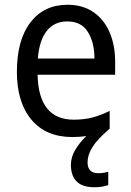

<svg xmlns="http://www.w3.org/2000/svg" viewBox="-20 -566 550 807"><path d="M348 116Q348 162 393 162Q407 162 417.5 160Q428 158 435 156V212Q423 216 409 218.5Q395 221 377 221Q326 221 302 196.5Q278 172 278 127Q278 93 298 61Q318 29 343 6Q316 10 284 10Q173 10 112 -63Q51 -136 51 -264Q51 -398 108 -472Q165 -546 264 -546Q327 -546 372 -515.5Q417 -485 440.5 -430.5Q464 -376 464 -306V-252H138Q142 -63 290 -63Q333 -63 368 -72Q403 -81 441 -100V-25Q388 20 368 53Q348 86 348 116ZM263 -476Q208 -476 176.5 -436Q145 -396 139 -320H377Q377 -387 349.5 -431.5Q322 -476 263 -476Z"/></svg>

Font: Noto Sans Kannada SemiCondensed
Style: Regular
Weight: 400
Width: 4
Designer: Jelle Bosma - Monotype Design Team
Foundry: Monotype Imaging Inc.
Version: Version 2.005; ttfautohint (v1.8.4.7-5d5b)